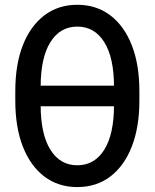

<svg xmlns="http://www.w3.org/2000/svg" viewBox="-20 -759 637 791"><path d="M298.3 11.7Q220.2 11.7 162.8 -31.7Q105.5 -75.2 74.2 -155Q43 -234.9 43 -343.8V-383.8Q43 -493.2 74.2 -572.8Q105.5 -652.3 162.8 -695.8Q220.2 -739.3 298.3 -739.3Q377 -739.3 434.3 -695.8Q491.7 -652.3 522.9 -572.8Q554.2 -493.2 554.2 -383.8V-343.8Q554.2 -234.9 522.9 -155Q491.7 -75.2 434.3 -31.7Q377 11.7 298.3 11.7ZM298.3 -78.1Q369.6 -78.1 409.7 -142.3Q449.7 -206.5 449.7 -326.7V-400.9Q449.7 -521 409.7 -585.2Q369.6 -649.4 298.3 -649.4Q227.5 -649.4 187.5 -585.2Q147.5 -521 147.5 -400.9V-326.7Q147.5 -206.5 187.5 -142.3Q227.5 -78.1 298.3 -78.1ZM122.6 -321.3V-406.2H476.6V-321.3Z"/></svg>

Font: Inter 28pt Medium
Style: Regular
Weight: 500
Designer: Rasmus Andersson
Foundry: rsms
Version: Version 4.001;git-66647c0bb